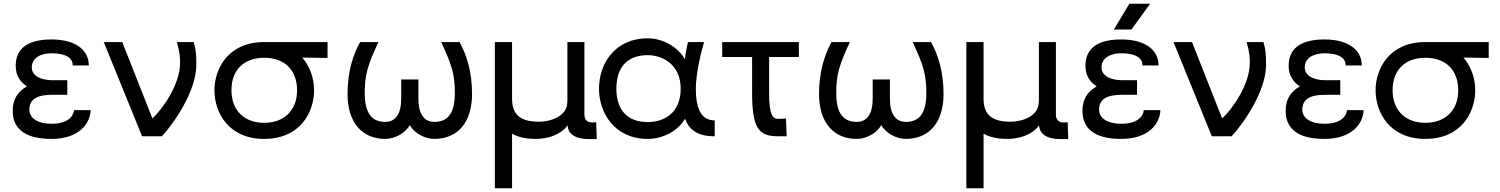

<svg xmlns="http://www.w3.org/2000/svg" viewBox="-20 -729 8023 1027"><path d="M255 14C400 14 462 -65 465 -140H376C372 -101 336 -67 255 -67C182 -67 137 -97 137 -142C137 -200 181 -222 259 -222H340V-300H259C208 -300 150 -318 150 -369C150 -419 198 -444 255 -444C331 -444 369 -420 369 -379H455C455 -466 378 -518 255 -518C121 -518 64 -464 64 -377C64 -327 86 -292 124 -267C72 -237 48 -196 48 -136C48 -53 98 14 255 14Z M740 0H846C910 -69 1030 -242 1030 -381C1030 -439 1029 -459 1016 -504H926C943 -445 943 -422 943 -391C943 -276 846 -140 795 -96L634 -504H535Z M1393 14C1587 14 1660 -130 1660 -246C1660 -305 1641 -370 1597 -421L1732 -419V-504H1393C1200 -504 1127 -361 1127 -246C1127 -130 1200 14 1393 14ZM1218 -246C1218 -356 1286 -420 1393 -420C1501 -420 1569 -356 1569 -246C1569 -137 1498 -72 1393 -72C1288 -72 1218 -137 1218 -246Z M2041 14C2095 14 2151 -20 2172 -60C2193 -20 2249 14 2303 14C2428 14 2505 -74 2505 -227C2505 -349 2473 -442 2438 -504H2340C2396 -383 2413 -332 2413 -231C2413 -121 2374 -77 2303 -77C2247 -77 2218 -122 2218 -201V-304H2126V-201C2126 -122 2097 -77 2041 -77C1970 -77 1931 -121 1931 -231C1931 -332 1948 -383 2004 -504H1906C1871 -442 1839 -349 1839 -227C1839 -74 1916 14 2041 14Z M2845 14C2940 14 3000 -30 3015 -59L3018 -45C3023 -21 3045 15 3132 15H3172L3169 -75L3149 -74C3122 -73 3106 -88 3106 -116V-504H3015V-202C3015 -191 3015 -178 3013 -167C3002 -107 2928 -78 2864 -78C2770 -78 2719 -110 2719 -201V-504H2627V278H2719V-14C2752 5 2794 14 2845 14Z M3445 14C3521 14 3605 -25 3644 -94C3666 -37 3707 0 3803 0V-85C3721 -85 3702 -166 3702 -255C3702 -338 3731 -453 3746 -504H3660C3652 -472 3644 -425 3644 -412C3607 -475 3530 -524 3445 -524C3267 -524 3184 -386 3184 -255C3184 -125 3267 14 3445 14ZM3277 -255C3277 -365 3331 -434 3445 -434C3521 -434 3621 -386 3621 -255C3621 -123 3531 -76 3445 -76C3331 -76 3277 -146 3277 -255Z M4143 0H4188L4184 -95L4147 -93C4114 -91 4094 -113 4094 -228V-424H4253V-504H3843V-424H4003V-235C4003 -44 4036 0 4143 0Z M4563 14C4617 14 4673 -20 4694 -60C4715 -20 4771 14 4825 14C4950 14 5027 -74 5027 -227C5027 -349 4995 -442 4960 -504H4862C4918 -383 4935 -332 4935 -231C4935 -121 4896 -77 4825 -77C4769 -77 4740 -122 4740 -201V-304H4648V-201C4648 -122 4619 -77 4563 -77C4492 -77 4453 -121 4453 -231C4453 -332 4470 -383 4526 -504H4428C4393 -442 4361 -349 4361 -227C4361 -74 4438 14 4563 14Z M5367 14C5462 14 5522 -30 5537 -59L5540 -45C5545 -21 5567 15 5654 15H5694L5691 -75L5671 -74C5644 -73 5628 -88 5628 -116V-504H5537V-202C5537 -191 5537 -178 5535 -167C5524 -107 5450 -78 5386 -78C5292 -78 5241 -110 5241 -201V-504H5149V278H5241V-14C5274 5 5316 14 5367 14Z M5977 14C6122 14 6184 -65 6187 -140H6098C6094 -101 6058 -67 5977 -67C5904 -67 5859 -97 5859 -142C5859 -200 5903 -222 5981 -222H6062V-300H5981C5930 -300 5872 -318 5872 -369C5872 -419 5920 -444 5977 -444C6053 -444 6091 -420 6091 -379H6177C6177 -466 6100 -518 5977 -518C5843 -518 5786 -464 5786 -377C5786 -327 5808 -292 5846 -267C5794 -237 5770 -196 5770 -136C5770 -53 5820 14 5977 14ZM5938 -571H6032L6132 -709H6021Z M6462 0H6568C6632 -69 6752 -242 6752 -381C6752 -439 6751 -459 6738 -504H6648C6665 -445 6665 -422 6665 -391C6665 -276 6568 -140 6517 -96L6356 -504H6257Z M7064 14C7209 14 7271 -65 7274 -140H7185C7181 -101 7145 -67 7064 -67C6991 -67 6946 -97 6946 -142C6946 -200 6990 -222 7068 -222H7149V-300H7068C7017 -300 6959 -318 6959 -369C6959 -419 7007 -444 7064 -444C7140 -444 7178 -420 7178 -379H7264C7264 -466 7187 -518 7064 -518C6930 -518 6873 -464 6873 -377C6873 -327 6895 -292 6933 -267C6881 -237 6857 -196 6857 -136C6857 -53 6907 14 7064 14Z M7604 14C7798 14 7871 -130 7871 -246C7871 -305 7852 -370 7808 -421L7943 -419V-504H7604C7411 -504 7338 -361 7338 -246C7338 -130 7411 14 7604 14ZM7429 -246C7429 -356 7497 -420 7604 -420C7712 -420 7780 -356 7780 -246C7780 -137 7709 -72 7604 -72C7499 -72 7429 -137 7429 -246Z"/></svg>

Font: Hibana 45 SubMedium
Style: Regular
Weight: 500
Width: 6
Designer: pygmalion
Foundry: ybstudio
Version: Version 2021.007;FEAKit 1.0